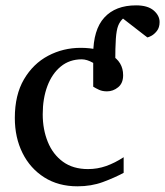

<svg xmlns="http://www.w3.org/2000/svg" viewBox="-20 -669 603 702"><path d="M263.2 12.2Q193.4 12.2 141.8 -20.5Q90.3 -53.2 62.3 -109.6Q34.2 -166 34.2 -237.8Q34.2 -321.8 67.6 -378.9Q101.1 -436 156 -465.1Q210.9 -494.1 274.9 -494.1Q340.8 -494.1 385.5 -468.5Q430.2 -442.9 430.2 -394Q430.2 -364.7 411.9 -349.9Q393.6 -335 371.1 -335Q354.5 -335 342.3 -340.6Q330.1 -346.2 320.8 -352.1V-439Q297.9 -452.1 278.8 -452.1Q234.4 -452.1 202.4 -426Q170.4 -399.9 153.3 -354.5Q136.2 -309.1 136.2 -251Q136.2 -195.8 154.8 -150.1Q173.3 -104.5 210.2 -77.6Q247.1 -50.8 301.8 -50.8Q336.4 -50.8 368.2 -62Q399.9 -73.2 432.1 -94.2V-37.1Q398.4 -19 356.2 -3.4Q314 12.2 263.2 12.2ZM401.4 -439.5 320.8 -469.7Q320.8 -560.5 361.6 -605Q402.3 -649.4 477.5 -649.4Q520 -649.4 541.7 -630.9Q563.5 -612.3 563.5 -588.4Q563.5 -568.4 553.7 -555.9Q543.9 -543.5 533 -537.8Q522 -532.2 518.6 -532.2L429.7 -601.1Q418 -590.3 411.9 -574.5Q405.8 -558.6 403.6 -527.6Q401.4 -496.6 401.4 -439.5Z"/></svg>

Font: Charis
Style: Regular
Weight: 400
Designer: Walt Agee, Miriam Martin, Annie Olsen, Victor Gaultney, Lorna Priest, Alan Ward, Bob Hallissy, Martin Hosken, Sharon Cor
Foundry: SIL Global
Version: Version 7.000